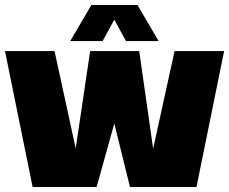

<svg xmlns="http://www.w3.org/2000/svg" viewBox="-20 -751 920 771"><path d="M595 -154 681 -546H880L769 0H502L439 -255L368 0H111L0 -546H199L284 -155L342 -546H539ZM532 -731 617 -586H486L439 -672L392 -586H262L347 -731Z"/></svg>

Font: Mantou Sans
Style: Regular
Weight: 400
Designer: Mant0u / artakana
Foundry: Mant0u / artakana
Version: Version 1.001;October 22, 2023;FontCreator 14.0.0.2901 64-bi